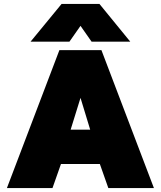

<svg xmlns="http://www.w3.org/2000/svg" viewBox="-20 -953 815 973"><path d="M292 -933H484L640 -742H444L388 -822L332 -742H135ZM281 -699H494L760 0H529L486 -122H289L246 0H15ZM437 -296 388 -457 338 -296Z"/></svg>

Font: Readiness Black
Style: Regular
Weight: 900
Designer: Katatrad Team
Foundry: CadsonDemak
Version: Version 1.00;April 23, 2019;FontCreator 11.5.0.2425 64-bit; 